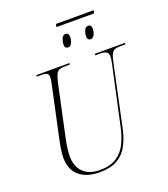

<svg xmlns="http://www.w3.org/2000/svg" viewBox="-173 -1099 1075 1230"><g transform="rotate(-20 364.5 -484.5)"><path d="M611 -979 607 -959H350L354 -979ZM529 -811Q520 -811 514 -817Q508 -823 508 -838Q508 -857 516.5 -877.5Q525 -898 543 -898Q553 -898 559 -892Q565 -886 565 -871Q565 -848 556 -829.5Q547 -811 529 -811ZM376 -811Q366 -811 360 -817Q354 -823 354 -838Q354 -857 362.5 -877.5Q371 -898 389 -898Q411 -898 411 -871Q411 -848 402 -829.5Q393 -811 376 -811ZM294 10Q205 10 155 -33Q105 -76 105 -156Q105 -174 108.5 -203Q112 -232 119 -265L195 -619Q203 -654 203 -671Q203 -690 191.5 -697Q180 -704 155 -704H122L124 -714H350L348 -704H313Q291 -704 277 -698.5Q263 -693 254 -674.5Q245 -656 237 -619L161 -265Q153 -228 150 -198Q147 -168 147 -151Q147 -81 187.5 -42Q228 -3 299 -3Q371 -3 414.5 -32Q458 -61 481 -108.5Q504 -156 516 -210L605 -620Q611 -646 611 -661Q611 -689 595.5 -696.5Q580 -704 553 -704H521L523 -714H729L727 -704H692Q669 -704 655 -699Q641 -694 632 -676Q623 -658 615 -619L527 -205Q513 -139 486.5 -90.5Q460 -42 413.5 -16Q367 10 294 10Z"/></g></svg>

Font: Noto Serif Display SemiCondensed ExtraLight
Style: Italic
Weight: 200
Width: 4
Italic angle: -12°
Designer: Monotype Design Team
Foundry: Monotype Imaging Inc.
Version: Version 2.009